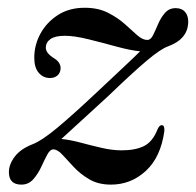

<svg xmlns="http://www.w3.org/2000/svg" viewBox="-20 -478 517 507"><path d="M414 -132Q404.5 -63 365.2 -26.8Q326 9.5 273 9.5Q239.5 9.5 215.8 -4.5Q192 -18.5 175 -36.8Q158 -55 145.2 -69Q132.5 -83 121.5 -83.5Q112.5 -84 105 -70Q97.5 -56 89 -37.5Q80.5 -19 68 -4.8Q55.5 9.5 36.5 9.5Q3.5 9.5 3.5 -23.5Q3.5 -44 19 -64.5Q34.5 -85 67 -97.5Q91 -107 131.8 -141Q172.5 -175 230.5 -229.5Q271 -267.5 302.2 -296.8Q333.5 -326 350 -342.5Q324 -345 286.8 -355.2Q249.5 -365.5 212.8 -374.5Q176 -383.5 151.5 -383.5Q125.5 -383.5 113.2 -374.8Q101 -366 101 -352Q101 -337.5 123 -324Q140 -313.5 140 -298Q140 -286.5 132.2 -279.2Q124.5 -272 112 -272Q94 -272 82.2 -285.8Q70.5 -299.5 70.5 -325.5Q70.5 -359.5 87 -389.5Q103.5 -419.5 133.2 -438.5Q163 -457.5 203.5 -457.5Q239 -457.5 264.8 -444.5Q290.5 -431.5 309.2 -414.8Q328 -398 342.2 -385.2Q356.5 -372.5 369 -372.5Q378 -372.5 384.2 -385.2Q390.5 -398 397.5 -414.5Q404.5 -431 415.5 -443.8Q426.5 -456.5 444 -456.5Q460 -456.5 468.5 -446.8Q477 -437 477 -421Q477 -375 423.5 -355.5Q404 -348.5 368 -318.2Q332 -288 267 -225.5Q224 -186 192.5 -157.2Q161 -128.5 142 -111Q164 -109 191.2 -101.8Q218.5 -94.5 247.2 -87.8Q276 -81 301.5 -81Q337 -81 360 -92.2Q383 -103.5 396 -136.5Q401 -148 407.5 -147.5Q415 -147 414 -132Z"/></svg>

Font: Fraunces 72pt
Style: Italic
Weight: 400
Italic angle: -16°
Version: Version 1.000;[b76b70a41]